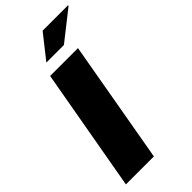

<svg xmlns="http://www.w3.org/2000/svg" viewBox="-272 -949 1014 1014"><g transform="rotate(-45 234.5 -442.5)"><path d="M16 0 138 -688H346L225 0ZM174 -752 279 -885H468L469 -881L305 -752Z"/></g></svg>

Font: Archivo SemiCondensed Black
Style: Italic
Weight: 900
Width: 4
Italic angle: -10°
Designer: Hector Gatti
Foundry: Omnibus-Type
Version: Version 2.001